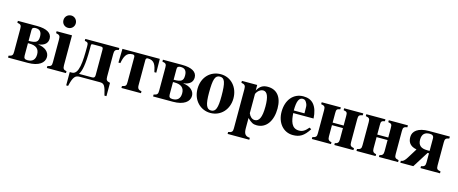

<svg xmlns="http://www.w3.org/2000/svg" viewBox="-47 -1407 5553 2327"><g transform="rotate(15 2729.0 -243.0)"><path d="M21 -461V-437C65 -430 74 -419 74 -376V-87C74 -45 66 -33 21 -24V0H270C405 0 475 -55 475 -128C475 -191 419 -238 335 -247V-249C418 -260 449 -300 449 -352C449 -422 383 -461 261 -461ZM209 -231H229C309 -231 352 -198 352 -128C352 -60 316 -30 257 -30C223 -30 209 -42 209 -75ZM209 -395C209 -421 222 -432 253 -432C304 -432 330 -405 330 -345C330 -278 304 -260 209 -260Z M700 -461H507V-437C551 -428 561 -418 561 -373V-88C561 -42 554 -35 508 -24V0H748V-24C713 -29 700 -42 700 -85ZM631 -691C586 -691 552 -657 552 -613C552 -569 585 -536 629 -536C673 -536 707 -569 707 -613C707 -656 673 -691 631 -691Z M789 -24V143H813C841 19 868 0 921 0H1172C1225 0 1241 19 1269 143H1294V-24C1251 -33 1241 -45 1241 -87V-372C1241 -415 1251 -430 1294 -437V-461H867V-437C911 -430 912 -419 912 -375C912 -185 904 -24 815 -24ZM952 -393C952 -419 952 -421 987 -421H1068C1096 -421 1102 -416 1102 -387V-70C1102 -44 1093 -32 1067 -32H904V-34C931 -76 952 -154 952 -358Z M1636 -402C1636 -421 1646 -429 1660 -429C1748 -429 1762 -370 1780 -288H1804L1802 -461H1333L1329 -288H1353C1369 -371 1392 -429 1469 -429C1486 -429 1497 -422 1497 -402V-88C1497 -42 1490 -35 1444 -24V0H1689V-24C1654 -29 1636 -42 1636 -85Z M1841 -461V-437C1885 -430 1894 -419 1894 -376V-87C1894 -45 1886 -33 1841 -24V0H2090C2225 0 2295 -55 2295 -128C2295 -191 2239 -238 2155 -247V-249C2238 -260 2269 -300 2269 -352C2269 -422 2203 -461 2081 -461ZM2029 -231H2049C2129 -231 2172 -198 2172 -128C2172 -60 2136 -30 2077 -30C2043 -30 2029 -42 2029 -75ZM2029 -395C2029 -421 2042 -432 2073 -432C2124 -432 2150 -405 2150 -345C2150 -278 2124 -260 2029 -260Z M2566 -473C2434 -473 2337 -374 2337 -228C2337 -86 2437 14 2562 14C2691 14 2788 -88 2788 -229C2788 -371 2692 -473 2566 -473ZM2563 -442C2622 -442 2641 -389 2641 -218C2641 -69 2621 -17 2563 -17C2505 -17 2484 -73 2484 -218C2484 -389 2502 -442 2563 -442Z M3024 -461H2832V-437C2876 -430 2887 -416 2887 -372V118C2887 160 2879 173 2831 181V205H3103V181C3042 178 3026 146 3026 79V-47C3074 0 3099 13 3144 13C3264 13 3336 -94 3336 -249C3336 -396 3266 -473 3155 -473C3096 -473 3058 -452 3024 -392ZM3026 -346C3026 -352 3033 -366 3044 -379C3064 -403 3089 -416 3112 -416C3163 -416 3188 -357 3188 -234C3188 -96 3158 -42 3103 -42C3070 -42 3041 -69 3026 -107Z M3771 -126C3730 -77 3699 -58 3656 -58C3558 -58 3540 -150 3534 -245H3789C3785 -319 3767 -382 3730 -423C3701 -455 3660 -473 3602 -473C3477 -473 3393 -373 3393 -224C3393 -87 3476 14 3597 14C3682 14 3735 -17 3795 -112ZM3532 -277C3532 -397 3556 -442 3602 -442C3631 -442 3643 -425 3657 -395C3666 -376 3666 -355 3666 -303V-277Z M4163 -84C4163 -47 4152 -29 4115 -24V0H4355V-24C4310 -33 4302 -45 4302 -87V-376C4302 -419 4311 -430 4355 -437V-461H4115V-437C4159 -430 4163 -419 4163 -376V-257H4025V-376C4025 -419 4029 -430 4073 -437V-461H3833V-437C3877 -430 3886 -419 3886 -376V-87C3886 -45 3878 -33 3833 -24V0H4073V-24C4036 -29 4025 -47 4025 -84V-225H4163Z M4723 -84C4723 -47 4712 -29 4675 -24V0H4915V-24C4870 -33 4862 -45 4862 -87V-376C4862 -419 4871 -430 4915 -437V-461H4675V-437C4719 -430 4723 -419 4723 -376V-257H4585V-376C4585 -419 4589 -430 4633 -437V-461H4393V-437C4437 -430 4446 -419 4446 -376V-87C4446 -45 4438 -33 4393 -24V0H4633V-24C4596 -29 4585 -47 4585 -84V-225H4723Z M5249 -85C5249 -42 5236 -31 5196 -24V0H5441V-24C5397 -31 5388 -42 5388 -85V-374C5388 -416 5396 -428 5441 -437V-461H5178C5043 -461 4979 -406 4979 -333C4979 -281 4996 -224 5090 -206V-204L5016 -85C4996 -53 4974 -24 4943 -24V0H5106L5232 -200H5249ZM5249 -230H5219C5139 -230 5102 -263 5102 -333C5102 -401 5137 -431 5196 -431C5230 -431 5249 -419 5249 -386Z"/></g></svg>

Font: XITS Math
Style: Bold
Weight: 700
Designer: MicroPress Inc., with final additions and corrections provided by Coen Hoffman, Elsevier (retired)
Version: Version 1.105